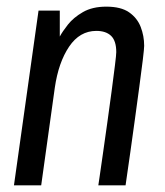

<svg xmlns="http://www.w3.org/2000/svg" viewBox="-20 -558 496 578"><path d="M22 0 96 -526H160V-448Q168 -463 184.5 -484Q201 -505 229.5 -521.5Q258 -538 300 -538Q344 -538 368.5 -521Q393 -504 403.5 -477Q414 -450 414 -420Q414 -412 410 -378.5Q406 -345 399.5 -297.5Q393 -250 386 -198Q379 -146 372.5 -101Q366 -56 362 -28Q358 0 358 0H276Q276 0 280 -27Q284 -54 290 -96.5Q296 -139 303 -188.5Q310 -238 316 -283.5Q322 -329 326 -361Q330 -393 330 -401Q330 -435 314.5 -450Q299 -465 270 -465Q220 -465 188 -417.5Q156 -370 145 -294L104 0Z"/></svg>

Font: Archivo Narrow
Style: Italic
Weight: 400
Italic angle: -8°
Designer: Hector Gatti
Foundry: Omnibus-Type
Version: Version 3.002